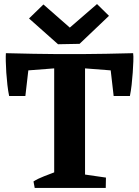

<svg xmlns="http://www.w3.org/2000/svg" viewBox="-20 -926 685 946"><path d="M247 0V-658H399V0ZM151 0 145 -32Q167 -46 197 -57.5Q227 -69 253 -79L254 0ZM361 0 364 -71 502 -51 501 0ZM25 -453Q20 -477 16.5 -507.5Q13 -538 11 -568Q9 -598 8.5 -624Q8 -650 9 -664L126 -635L105 -453ZM26 -572 9 -664Q81 -662 144 -661Q207 -660 265.5 -659.5Q324 -659 382 -659.5Q440 -660 502.5 -661Q565 -662 636 -664L619 -572L323 -595ZM540 -453 519 -635 636 -664Q638 -650 637 -624Q636 -598 634 -568Q632 -538 628.5 -507.5Q625 -477 620 -453ZM266 -708 123 -835 194 -904 324 -790 458 -906 517 -848 372 -710Z"/></svg>

Font: Eczar SemiBold
Style: Regular
Weight: 600
Designer: Vaibhav Singh
Foundry: Rosetta Type Foundry
Version: Version 2.000